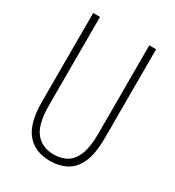

<svg xmlns="http://www.w3.org/2000/svg" viewBox="-175 -816 844 928"><g transform="rotate(30 246.5 -352.0)"><path d="M422 -218Q422 -132 399.5 -82Q377 -32 337.5 -11Q298 10 247 10Q162 10 116.5 -45Q71 -100 71 -218V-714H109V-221Q109 -115 145.5 -70.5Q182 -26 247 -26Q288 -26 319 -44Q350 -62 367 -104.5Q384 -147 384 -221V-714H422Z"/></g></svg>

Font: Noto Sans Malayalam ExtraCondensed ExtraLight
Style: Regular
Weight: 200
Width: 2
Designer: Jelle Bosma - Monotype Design Team
Foundry: Monotype Imaging Inc.
Version: Version 2.104; ttfautohint (v1.8.4.7-5d5b)